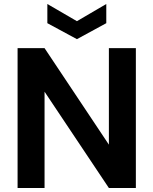

<svg xmlns="http://www.w3.org/2000/svg" viewBox="-20 -941 768 961"><path d="M68 0V-700H203L525 -217V-700H660V0H525L203 -482V0ZM365 -745 217 -825V-921L365 -835L512 -921V-825Z"/></svg>

Font: DM Sans 17pt
Style: Bold
Weight: 700
Version: Version 4.004;gftools[0.9.30]